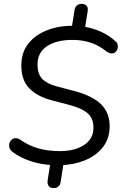

<svg xmlns="http://www.w3.org/2000/svg" viewBox="-20 -842 640 984"><path d="M255.4 121.9Q238.4 121.9 229.9 111.7Q221.4 101.4 224.3 81.3L238.9 -11.3L251.3 4.5Q190.2 1.5 136.8 -16.2Q83.4 -33.8 45.4 -62.7Q33.3 -71 29.2 -82.7Q25.1 -94.4 27.8 -105.8Q30.5 -117.3 38.6 -125.2Q46.7 -133.2 58.9 -133.8Q71.1 -134.5 85.2 -125.1Q125.3 -96.8 174.3 -82.2Q223.3 -67.5 288.9 -67.5Q336.8 -67.5 375.4 -81.2Q414 -94.8 436.5 -121.7Q459 -148.5 459 -187.5Q459 -217.9 447.2 -239.4Q435.3 -260.9 407.5 -276.8Q379.7 -292.8 330.5 -305.5L241.5 -328.9Q172.2 -347.4 130.7 -388.7Q89.3 -430 89.3 -506.7Q89.3 -573.5 125.5 -618.9Q161.7 -664.3 223 -687.7Q284.2 -711.1 358.2 -709.9L347.4 -698.6L362.5 -793Q365 -806.7 374.7 -814.5Q384.5 -822.3 399.1 -822.3Q413.2 -822.3 422.9 -813.3Q432.6 -804.2 429.2 -784.1L415.6 -697.1L408.7 -705.5Q454.7 -698.5 496.9 -679.6Q539.2 -660.6 572.1 -630.2Q580.8 -622.9 583.2 -612.6Q585.6 -602.4 582.3 -592Q579.1 -581.5 571.3 -574.8Q563.5 -568 552 -568.1Q540.5 -568.2 526 -578Q488.9 -608.5 445.7 -623Q402.5 -637.5 351 -637.5Q269.2 -637.5 220.7 -605.1Q172.3 -572.7 172.3 -512.3Q172.3 -462 197 -437.1Q221.8 -412.1 271.7 -399L360.7 -375.6Q455.6 -350.4 498.8 -306.8Q542 -263.2 542 -195.7Q542 -131.9 507.3 -87.8Q472.6 -43.7 415.1 -20.3Q357.7 3.1 289.7 4.5L307.1 -12.3L290.5 92.6Q288.6 106.3 278.8 114.1Q269 121.9 255.4 121.9Z"/></svg>

Font: Nunito Variable Extra Light
Style: Italic
Weight: 200
Italic angle: -9°
Designer: Vernon Adams
Foundry: Vernon Adams
Version: Version 3.602